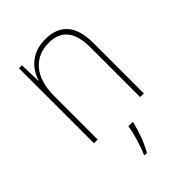

<svg xmlns="http://www.w3.org/2000/svg" viewBox="-222 -637 956 956"><g transform="rotate(-45 256.5 -158.5)"><path d="M278 -538C178 -538 128 -477 109 -416H107L104 -528H83V0H109V-305C109 -446 180 -513 278 -513C359 -513 408 -465 408 -352V0H434V-357C434 -481 377 -538 278 -538ZM294 68V61H264C259 103 235 181 219 214V221H235C262 175 282 118 294 68Z"/></g></svg>

Font: Noto Sans Georgian SemiCondensed Thin
Style: Regular
Weight: 100
Width: 4
Designer: Monotype Design Team, Akaki Razmadze
Foundry: Google LLC
Version: Version 2.005